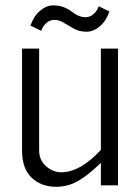

<svg xmlns="http://www.w3.org/2000/svg" viewBox="-20 -698 518 723"><path d="M392.1 -654.8Q379.9 -619.6 356.2 -599.1Q332.5 -578.6 305.7 -578.6Q278.8 -578.6 258.5 -589.8Q238.3 -601.1 220.5 -612.1Q202.6 -623 186 -623H181.2Q165.5 -621.6 153.3 -610.4Q141.1 -599.1 135.3 -582L94.7 -601.6Q106.9 -636.7 128.9 -655.8Q154.3 -677.7 179 -677.7Q203.6 -677.7 220.5 -670.9Q237.3 -664.1 248 -655.8Q275.9 -633.3 300.8 -633.3H305.7Q321.3 -634.8 333.5 -646Q345.7 -657.2 351.6 -674.3ZM63 -131.3V-515.1H127.4V-131.3Q127.4 -94.7 153.6 -72Q179.7 -49.3 210 -49.3Q282.2 -49.3 359.9 -133.8V-515.1H424.3V0H359.9V-85Q290.5 -17.1 241.2 -2Q217.3 5.4 191.4 5.4Q135.3 5.4 99.1 -28.8Q63 -63 63 -131.3Z"/></svg>

Font: News Cycle
Style: Regular
Weight: 500
Version: Version 0.5.2